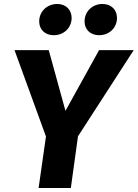

<svg xmlns="http://www.w3.org/2000/svg" viewBox="-20 -945 692 965"><path d="M250 -768C301 -768 340 -805 340 -855C340 -895 312 -925 268 -925C217 -925 177 -888 177 -837C177 -797 206 -768 250 -768ZM478 -768C529 -768 568 -805 568 -855C568 -895 540 -925 495 -925C445 -925 405 -888 405 -837C405 -797 434 -768 478 -768ZM652 -693H478L309 -388L225 -693H53L211 -259L174 0H336L372 -260Z"/></svg>

Font: Fira Sans
Style: Bold Italic
Weight: 700
Italic angle: -8°
Designer: bBox Type GmbH & Carrois Corporate GbR & Edenspiekermann AG
Foundry: bBox Type GmbH & Carrois Corporate GbR & Edenspiekermann AG
Version: Version 4.301;PS 004.301;hotconv 1.0.88;makeotf.lib2.5.64775